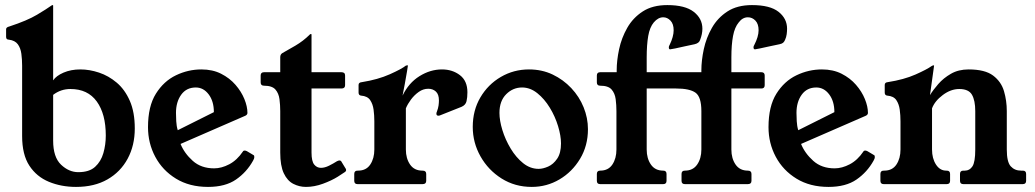

<svg xmlns="http://www.w3.org/2000/svg" viewBox="-20 -724 4068 755"><path d="M67 -466Q67 -490 64 -512.5Q61 -535 50 -550Q39 -565 15 -568Q4 -568 4 -579V-609Q4 -617 17 -620Q87 -643 125.5 -666Q164 -689 182 -702Q185 -704 187 -704Q189 -704 189 -702V-408Q201 -426 230 -438.5Q259 -451 296 -451Q332 -451 369.5 -438.5Q407 -426 439 -399Q471 -372 490.5 -327.5Q510 -283 510 -219Q510 -152 482 -100Q454 -48 402.5 -18.5Q351 11 279 11Q221 11 172.5 -9Q124 -29 95.5 -72.5Q67 -116 67 -189ZM189 -171Q189 -106 220 -76.5Q251 -47 288 -47Q331 -47 354 -68Q377 -89 386.5 -122Q396 -155 396 -191Q396 -276 360.5 -325Q325 -374 257 -374Q219 -374 189 -351Z M690 -158Q705 -121 738 -91.5Q771 -62 822 -62Q851 -62 881.5 -78Q912 -94 935 -128Q937 -132 942 -132Q946 -132 951 -129.5Q956 -127 977 -114Q980 -113 980 -107Q980 -100 975 -92Q950 -47 908 -18Q866 11 798 11Q725 11 672 -21.5Q619 -54 590.5 -107.5Q562 -161 562 -224Q562 -306 593 -355.5Q624 -405 672 -428Q720 -451 772 -451Q816 -451 849.5 -434Q883 -417 906 -390.5Q929 -364 941 -334.5Q953 -305 953 -280Q953 -273 945 -269ZM821 -283Q821 -326 800.5 -353Q780 -380 750 -380Q713 -380 692.5 -351.5Q672 -323 672 -280Q672 -267 673 -247.5Q674 -228 679 -212Z M1338 -63Q1341 -60 1341 -55Q1341 -50 1334 -46L1308 -29Q1284 -14 1250 -1.5Q1216 11 1183 11Q1157 11 1133.5 -1Q1110 -13 1096 -42.5Q1082 -72 1082 -124V-287Q1082 -311 1079 -334Q1076 -357 1063 -372Q1050 -387 1018 -387Q1005 -387 1005 -400V-427Q1005 -440 1018 -440H1082V-499Q1082 -510 1090 -515Q1110 -526 1141.5 -544.5Q1173 -563 1198 -588Q1199 -590 1202 -590H1204Q1205 -590 1205 -587V-440H1323Q1337 -440 1337 -427V-389Q1337 -376 1323 -376H1205V-124Q1205 -90 1215.5 -77Q1226 -64 1242 -64Q1257 -64 1274 -72.5Q1291 -81 1305 -90Q1311 -93 1315 -93Q1321 -93 1324 -86Z M1563 -348Q1587 -398 1629.5 -424.5Q1672 -451 1718 -451Q1759 -451 1788.5 -428.5Q1818 -406 1818 -361Q1818 -341 1814.5 -326Q1811 -311 1795 -304L1712 -271Q1710 -270 1708 -269.5Q1706 -269 1704 -269Q1696 -269 1696 -277Q1696 -279 1696.5 -281Q1697 -283 1698 -285Q1703 -298 1704.5 -309Q1706 -320 1706 -329Q1706 -353 1694 -364Q1682 -375 1664 -375Q1644 -375 1626.5 -362.5Q1609 -350 1596 -332.5Q1583 -315 1576 -298V-136Q1576 -101 1592.5 -77Q1609 -53 1641 -53H1642Q1656 -53 1656 -40V-13Q1656 0 1642 0H1386Q1373 0 1373 -13V-40Q1373 -53 1386 -53H1388Q1420 -53 1436 -77Q1452 -101 1452 -136V-247Q1452 -271 1449 -293Q1446 -315 1435.5 -330.5Q1425 -346 1400 -348Q1390 -349 1390 -360V-390Q1390 -400 1403 -401Q1466 -411 1513 -432Q1560 -453 1576 -466Q1579 -467 1581 -467H1583Q1584 -467 1584 -466Q1584 -465 1580.5 -443.5Q1577 -422 1572 -395Q1567 -368 1563 -348Z M2060 -451Q2111 -451 2153 -431Q2195 -411 2226.5 -377.5Q2258 -344 2275 -302Q2292 -260 2292 -216Q2292 -151 2261 -99.5Q2230 -48 2180 -18.5Q2130 11 2071 11Q2005 11 1952.5 -22Q1900 -55 1869.5 -109Q1839 -163 1839 -225Q1839 -290 1869 -341Q1899 -392 1949.5 -421.5Q2000 -451 2060 -451ZM2098 -60Q2115 -60 2135.5 -69Q2156 -78 2171 -100Q2186 -122 2186 -160Q2186 -190 2174.5 -228Q2163 -266 2142 -300.5Q2121 -335 2093 -357.5Q2065 -380 2033 -380Q1997 -380 1970.5 -353.5Q1944 -327 1944 -280Q1944 -250 1955.5 -212.5Q1967 -175 1988 -140Q2009 -105 2037 -82.5Q2065 -60 2098 -60Z M2405 -447Q2405 -486 2414.5 -530.5Q2424 -575 2446.5 -614.5Q2469 -654 2507.5 -679Q2546 -704 2604 -704Q2674 -704 2708 -677.5Q2742 -651 2742 -611Q2742 -590 2733 -567Q2729 -554 2711 -550Q2695 -547 2673.5 -542Q2652 -537 2635 -533.5Q2618 -530 2615 -530Q2610 -530 2610 -538Q2610 -543 2613 -547Q2629 -580 2629 -605Q2629 -630 2616.5 -643Q2604 -656 2588 -656Q2568 -656 2551 -636Q2535 -617 2529 -582.5Q2523 -548 2523 -498V-440H2738V-447Q2738 -486 2747.5 -530.5Q2757 -575 2779.5 -614.5Q2802 -654 2840.5 -679Q2879 -704 2937 -704Q3008 -704 3041.5 -677.5Q3075 -651 3075 -611Q3075 -601 3073.5 -589.5Q3072 -578 3067 -567Q3064 -560 3059.5 -556Q3055 -552 3045 -550Q3029 -547 3007 -542Q2985 -537 2968 -533.5Q2951 -530 2949 -530Q2943 -530 2943 -538Q2943 -543 2946 -547Q2963 -580 2963 -605Q2963 -630 2950.5 -643Q2938 -656 2921 -656Q2900 -656 2885 -636Q2869 -617 2862.5 -582.5Q2856 -548 2856 -498V-440H2974Q2987 -440 2987 -427V-389Q2987 -376 2974 -376H2856V-136Q2856 -101 2872.5 -77Q2889 -53 2921 -53Q2935 -53 2935 -40V-13Q2935 0 2921 0H2673Q2660 0 2660 -13V-40Q2660 -53 2673 -53Q2705 -53 2721.5 -77Q2738 -101 2738 -136V-287Q2738 -343 2715 -359.5Q2692 -376 2638 -376H2523V-136Q2523 -101 2539.5 -77Q2556 -53 2588 -53Q2601 -53 2601 -40V-13Q2601 0 2588 0H2340Q2327 0 2327 -13V-40Q2327 -53 2340 -53Q2372 -53 2388 -77Q2404 -101 2404 -136V-287Q2404 -311 2401 -334Q2398 -357 2385 -372Q2372 -387 2340 -387Q2327 -387 2327 -400V-427Q2327 -440 2340 -440H2405Z M3130 -158Q3145 -121 3178 -91.5Q3211 -62 3262 -62Q3291 -62 3321.5 -78Q3352 -94 3375 -128Q3377 -132 3382 -132Q3386 -132 3391 -129.5Q3396 -127 3417 -114Q3420 -113 3420 -107Q3420 -100 3415 -92Q3390 -47 3348 -18Q3306 11 3238 11Q3165 11 3112 -21.5Q3059 -54 3030.5 -107.5Q3002 -161 3002 -224Q3002 -306 3033 -355.5Q3064 -405 3112 -428Q3160 -451 3212 -451Q3256 -451 3289.5 -434Q3323 -417 3346 -390.5Q3369 -364 3381 -334.5Q3393 -305 3393 -280Q3393 -273 3385 -269ZM3261 -283Q3261 -326 3240.5 -353Q3220 -380 3190 -380Q3153 -380 3132.5 -351.5Q3112 -323 3112 -280Q3112 -267 3113 -247.5Q3114 -228 3119 -212Z M3939 -287V-136Q3939 -87 3954.5 -70Q3970 -53 3995 -53H4002Q4015 -53 4015 -40V-13Q4015 0 4002 0H3768Q3755 0 3755 -13V-40Q3755 -53 3768 -53H3774Q3793 -53 3804 -70Q3815 -87 3815 -136V-287Q3815 -329 3802 -351.5Q3789 -374 3752 -374Q3719 -374 3687.5 -350.5Q3656 -327 3645 -298V-136Q3645 -101 3660.5 -77Q3676 -53 3701 -53H3703Q3716 -53 3716 -40V-13Q3716 0 3703 0H3455Q3442 0 3442 -13V-40Q3442 -53 3455 -53H3457Q3489 -53 3505 -77Q3521 -101 3521 -136V-247Q3521 -271 3518 -293Q3515 -315 3504.5 -330.5Q3494 -346 3469 -348Q3459 -349 3459 -360V-390Q3459 -400 3471 -401Q3535 -411 3580 -431Q3625 -451 3643 -464Q3648 -467 3650 -467H3651Q3653 -467 3653 -466.5Q3653 -466 3653 -466Q3653 -464 3652 -458L3637 -350Q3649 -370 3669.5 -393.5Q3690 -417 3719.5 -434Q3749 -451 3789 -451Q3853 -451 3885 -427Q3917 -403 3928 -365.5Q3939 -328 3939 -287Z"/></svg>

Font: Young Serif
Style: Regular
Weight: 400
Designer: Bastien Sozeau
Foundry: NBR — Bastien Sozeau
Version: Version 3.004; ttfautohint (v1.8.4.7-5d5b);gftools[0.9.33]